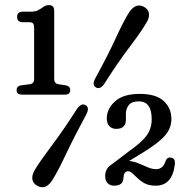

<svg xmlns="http://www.w3.org/2000/svg" viewBox="-20 -736 762 774"><path d="M71.5 -646.5Q49 -646.5 49 -668Q49 -689 72.5 -689H105Q121.5 -689 131.8 -694Q142 -699 153 -707Q165 -715.5 176.5 -715.5Q198.5 -715.5 198.5 -693V-417Q198.5 -399.5 215.5 -396.5L245.5 -392Q263 -388.5 263 -372.5Q263 -354.5 241.5 -354.5H68.5Q47 -354.5 47 -372.5Q47 -389.5 65 -392L100 -396.5Q117.5 -398.5 117.5 -417.5V-622Q117.5 -637 113 -641.8Q108.5 -646.5 98 -646.5ZM400 -397.5Q383 -373.5 366 -384Q350 -393.5 364 -420Q415 -513 446.2 -581.2Q477.5 -649.5 500 -685.5Q528.5 -728 563 -707Q579.5 -696.5 580.8 -679.5Q582 -662.5 569.5 -643Q548.5 -607 502.8 -547Q457 -487 400 -397.5ZM291 -298Q308.5 -322 325.5 -312Q342 -301.5 328 -275Q279 -184.5 246.2 -115Q213.5 -45.5 191 -10Q163.5 33.5 128 11.5Q111.5 1.5 110.2 -15.8Q109 -33 121.5 -53Q143 -88.5 189.5 -150.2Q236 -212 291 -298ZM404 -26Q404 -57 430 -73L503 -128.5Q551.5 -162.5 571.5 -190.2Q591.5 -218 591.5 -255.5Q591.5 -327.5 539.5 -327.5Q511.5 -327.5 499.5 -312.8Q487.5 -298 487.5 -277V-253.5Q487.5 -216.5 448.5 -216.5Q431 -216.5 420.8 -227.5Q410.5 -238.5 410.5 -258.5Q410.5 -297 443.5 -327.2Q476.5 -357.5 543.5 -357.5Q609 -357.5 640 -328.8Q671 -300 671 -256Q671 -220 646.2 -190.8Q621.5 -161.5 561 -124L500.5 -87Q520.5 -85 539.5 -77Q558.5 -69 576 -61.5Q593.5 -54 610 -54Q637 -54 648 -87.5Q653 -102.5 667.5 -101Q687.5 -99 685 -74.5Q675 12.5 607.5 12.5Q581 12.5 563.5 3.2Q546 -6 529 -23Q517.5 -34.5 510.5 -40Q503.5 -45.5 495.5 -45.5Q479 -45.5 477.5 -17Q476 12.5 440 12.5Q424 12.5 414 2.5Q404 -7.5 404 -26Z"/></svg>

Font: Fraunces 72pt S100
Style: Regular
Weight: 400
Version: Version 1.000; ttfautohint (v1.8.3)